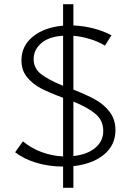

<svg xmlns="http://www.w3.org/2000/svg" viewBox="-20 -785 623 913"><path d="M329 5V108H280V7Q213 7 153 -11Q93 -29 52 -61L89 -113Q127 -81 176 -62.5Q225 -44 280 -41V-320Q215 -344 175.5 -364.5Q136 -385 109 -417.5Q82 -450 82 -498Q82 -567 136.5 -611Q191 -655 280 -663V-765H329V-664Q378 -662 426 -649.5Q474 -637 510 -617L479 -568Q448 -587 409 -599Q370 -611 329 -615V-359Q392 -334 433 -311.5Q474 -289 501.5 -253Q529 -217 529 -166Q529 -95 474.5 -50Q420 -5 329 5ZM280 -377V-615Q212 -611 176 -579.5Q140 -548 140 -504Q140 -460 175.5 -432.5Q211 -405 280 -377ZM471 -162Q471 -212 434.5 -243Q398 -274 329 -302V-43Q395 -50 433 -82Q471 -114 471 -162Z"/></svg>

Font: Isabella Sans
Style: Regular
Weight: 400
Designer: Original fonts by Christian Thalmann (Catharsis Fonts), Modifications by Cristiano Sobral
Version: Version 0.002;July 12, 2020;FontCreator 13.0.0.2655 64-bit; 